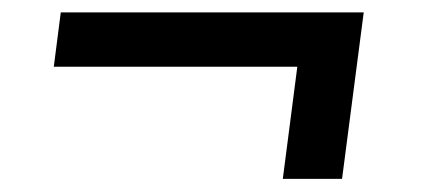

<svg xmlns="http://www.w3.org/2000/svg" viewBox="-20 -384 668 303"><path d="M75.9 -364.4H554L519.8 -101.7H426.3L449.2 -278.7H64.9Z"/></svg>

Font: Merriweather 7pt Light
Style: Italic
Weight: 300
Italic angle: -7.8°
Designer: Eben Sorkin
Foundry: Eben Sorkin
Version: Version 2.200;gftools[0.9.31]